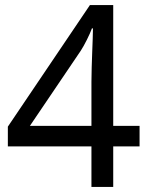

<svg xmlns="http://www.w3.org/2000/svg" viewBox="-20 -738 591 758"><path d="M341 -160H11V-238L335 -718H427V-241H531V-160H427V0H341ZM341 -241V-415Q341 -442 342 -472Q343 -502 344 -531Q345 -560 346 -585Q347 -610 347 -626H343Q336 -607 323 -581Q310 -555 299 -538L98 -241Z"/></svg>

Font: Noto Sans Devanagari
Style: Regular
Weight: 400
Designer: Jelle Bosma - Monotype Design Team
Foundry: Monotype Imaging Inc.
Version: Version 2.003